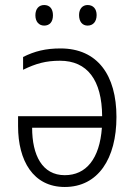

<svg xmlns="http://www.w3.org/2000/svg" viewBox="-20 -735 536 765"><path d="M121 -674C121 -649 135 -633 156 -633C178 -633 191 -648 191 -674C191 -700 178 -715 156 -715C135 -715 121 -700 121 -674ZM295 -675C295 -649 308 -633 329 -633C351 -633 365 -649 365 -675C365 -700 351 -715 329 -715C309 -715 295 -700 295 -675ZM221 -542C162 -542 118 -531 72 -508V-457C123 -482 163 -493 219 -493C328 -493 386 -416 387 -272H52V-232C52 -95 112 10 238 10C371 10 444 -103 444 -269C444 -435 369 -542 221 -542ZM108 -226H386C377 -102 323 -37 238 -37C148 -37 108 -117 108 -226Z"/></svg>

Font: Noto Sans SemiCondensed Light
Style: Regular
Weight: 300
Width: 4
Designer: Monotype Design Team
Foundry: Monotype Imaging Inc.
Version: Version 2.013